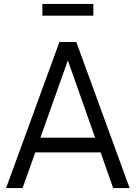

<svg xmlns="http://www.w3.org/2000/svg" viewBox="-20 -959 692 979"><path d="M283 -745H369L641 0H557L493 -182H160L95 0H11ZM465 -257 314 -685H338L186 -257ZM196 -939H456V-879H196Z"/></svg>

Font: Trafiko Sans Variable
Style: Regular
Weight: 400
Designer: Gumpita Rahayu / Trafiko
Foundry: Tokotype / Trafiko
Version: Version 0.001;FEAKit 1.0